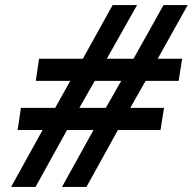

<svg xmlns="http://www.w3.org/2000/svg" viewBox="-20 -742 765 762"><path d="M617 -226H448L323 0H226L351 -226H246L121 0H24L149 -226H50L63 -314H199L259 -421H122L135 -509H309L427 -722H524L404 -509H510L629 -722H725L606 -509H703L689 -421H558L497 -314H631ZM400 -314 461 -421H356L295 -314Z"/></svg>

Font: Economica
Style: Bold Italic
Weight: 700
Designer: Vicente Lamonaca
Foundry: Vicente Lamonaca
Version: Version 1.100